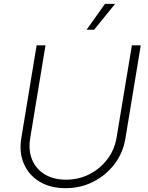

<svg xmlns="http://www.w3.org/2000/svg" viewBox="-20 -962 767 993"><path d="M319.3 11.2Q240.2 11.2 184.3 -22.7Q128.4 -56.6 103.3 -115.5Q78.1 -174.3 90.3 -248.5L169.4 -727.5H215.3L136.2 -247.6Q126 -184.6 146 -136.2Q166 -87.9 211.4 -60.3Q256.8 -32.7 320.8 -32.7Q387.2 -32.7 442.6 -61Q498 -89.4 535.4 -138.7Q572.8 -188 583 -251L662.1 -727.5H708L628.4 -245.1Q616.2 -170.9 572 -113Q527.8 -55.2 462.4 -22Q397 11.2 319.3 11.2ZM427.7 -808.1 522.9 -941.9H575.2L466.8 -808.1Z"/></svg>

Font: Inter ExtraLight
Style: Italic
Weight: 250
Italic angle: -9.3988°
Designer: Rasmus Andersson
Foundry: rsms
Version: Version 4.001;git-66647c0bb